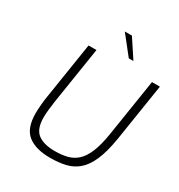

<svg xmlns="http://www.w3.org/2000/svg" viewBox="-212 -1069 1139 1219"><g transform="rotate(30 357.0 -460.0)"><path d="M336 6Q229 6 172 -39Q115 -84 115 -194Q115 -220 118 -255.5Q121 -291 127 -326L191 -734H249L184 -320Q179 -286 175.5 -253.5Q172 -221 172 -197Q172 -112 215 -79Q258 -46 340 -46Q390 -46 430 -56Q470 -66 501 -94Q532 -122 554.5 -176Q577 -230 591 -320L656 -734H714L648 -314Q631 -210 603 -146.5Q575 -83 536 -50Q497 -17 447 -5.5Q397 6 336 6ZM453 -791 346 -926H398L487 -791Z"/></g></svg>

Font: Exo Thin Light
Style: Italic
Weight: 300
Italic angle: -9°
Version: Version 2.000